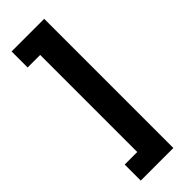

<svg xmlns="http://www.w3.org/2000/svg" viewBox="-322 -858 1049 1049"><g transform="rotate(-45 203.0 -333.0)"><path d="M146 42V-708H49V-832H301V166H49V42Z"/></g></svg>

Font: Noto Sans Oriya Blk
Style: Regular
Weight: 900
Designer: Amélie Bonet and Sol Matas
Foundry: Google LLC
Version: Version 2.006; ttfautohint (v1.8.4.7-5d5b)